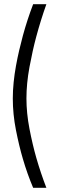

<svg xmlns="http://www.w3.org/2000/svg" viewBox="-20 -770 300 915"><path d="M201 -750Q174 -674 153 -596Q135 -529 120.5 -450.5Q106 -372 106 -301Q106 -231 120.5 -156Q135 -81 153 -18Q174 55 201 125H138Q110 59 89 -13Q71 -74 56 -150Q41 -226 41 -301Q41 -338 45 -377.5Q49 -417 56 -455.5Q63 -494 71.5 -530.5Q80 -567 89 -600Q110 -677 138 -750Z"/></svg>

Font: Panefresco 250wt
Style: Regular
Weight: 300
Version: Version 1.000